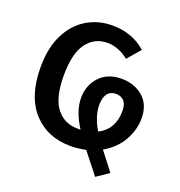

<svg xmlns="http://www.w3.org/2000/svg" viewBox="-147 -830 1015 1084"><g transform="rotate(20 360.5 -287.5)"><path d="M544 131Q520 99 492 65L445 5Q398 15 353 15Q213 15 128 -78.5Q43 -172 43 -347Q43 -463 83 -543Q123 -623 191.5 -664.5Q260 -706 345 -706Q465 -706 547 -633L480 -555Q419 -604 352 -604Q275 -604 228.5 -542Q182 -480 182 -347Q182 -214 229.5 -152.5Q277 -91 359 -91H376Q317 -182 317 -261Q317 -338 365.5 -389.5Q414 -441 496 -441Q574 -441 626 -396Q678 -351 678 -268Q678 -201 642 -136Q606 -71 533 -29L618 81ZM473 -115Q562 -161 562 -271Q562 -347 497 -350Q429 -350 427 -261Q427 -191 473 -115Z"/></g></svg>

Font: Trujillo Medium
Style: Regular
Weight: 500
Designer: Fira Sans original fonts by bBox Type GmbH, Carrois Corporate GbR, & Edenspiekermann AG / Changes by Cristiano Sobral
Foundry: Fira Sans original fonts by bBox Type GmbH, Carrois Corporate GbR, & Edenspiekermann AG / Changes by Cristiano Sobral
Version: Version 4.301;October 17, 2021;FontCreator 14.0.0.2814 64-bi